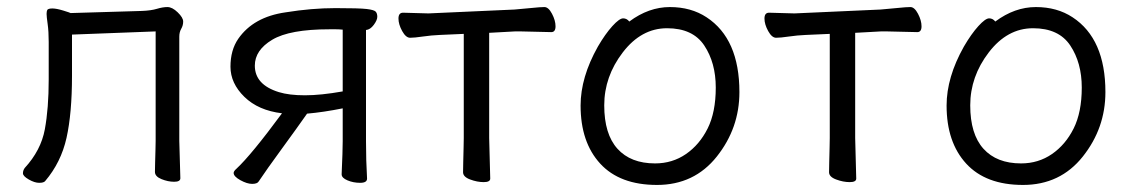

<svg xmlns="http://www.w3.org/2000/svg" viewBox="-20 -506 3208 544"><path d="M488 -107 491 -1Q491 9 473.5 9Q456 9 437.5 1.5Q419 -6 419 -19Q419 -27 419.5 -45Q420 -63 420.5 -81Q421 -99 421 -107V-417L184 -408V-291Q184 -185 168.5 -115.5Q153 -46 108 7Q104 12 91 12Q78 12 61.5 2.5Q45 -7 45 -15Q45 -23 50 -30Q96 -80 107 -139.5Q118 -199 118 -281V-387Q118 -417 115 -438Q112 -459 112 -466.5Q112 -474 114 -478Q117 -482 128.5 -482Q140 -482 159.5 -476Q179 -470 180 -469L382 -475Q408 -476 424.5 -481Q441 -486 454.5 -486Q468 -486 483.5 -471Q499 -456 499 -445Q499 -434 493.5 -424.5Q488 -415 488 -402Z M770 -245Q799 -236 844 -236Q889 -236 951 -247V-422Q941 -423 932 -423H913Q801 -423 751.5 -393.5Q702 -364 702 -320Q702 -266 770 -245ZM1020 0Q1020 12 1000.5 12Q981 12 964.5 5Q948 -2 948 -12V-13Q951 -79 951 -106V-199Q896 -188 850 -184Q822 -144 778.5 -84.5Q735 -25 713 8Q709 15 694.5 15Q680 15 661 4.5Q642 -6 642 -16Q642 -21 650 -28Q692 -67 779 -185Q712 -193 672.5 -231.5Q633 -270 633 -317Q633 -364 655 -396Q698 -458 789 -471Q863 -483 930.5 -483Q998 -483 1019 -480.5Q1040 -478 1044.5 -473Q1049 -468 1049 -458.5Q1049 -449 1039 -435.5Q1029 -422 1017 -421V-106Q1017 -51 1020 0Z M1366 -115 1369 0Q1369 10 1350.5 10Q1332 10 1312 2.5Q1292 -5 1292 -18Q1292 -26 1292.5 -46.5Q1293 -67 1293.5 -87.5Q1294 -108 1294 -115V-410L1226 -407Q1202 -406 1178 -402.5Q1154 -399 1142 -399Q1130 -399 1119.5 -418Q1109 -437 1109 -453.5Q1109 -470 1122 -470L1194 -468L1438 -479Q1463 -481 1487 -483.5Q1511 -486 1522.5 -486Q1534 -486 1544 -467Q1554 -448 1554 -431.5Q1554 -415 1542 -415L1456 -417H1439L1366 -413Z M1836 -43Q1885 -43 1923.5 -69.5Q1962 -96 1985 -142Q2008 -188 2008 -258Q2008 -328 1975.5 -377Q1943 -426 1870 -426Q1797 -426 1744.5 -357.5Q1692 -289 1692 -207.5Q1692 -126 1729.5 -84.5Q1767 -43 1836 -43ZM1763 -445Q1818 -486 1878 -486Q1938 -486 1982 -457Q2075 -396 2075 -245Q2075 -143 2011 -62.5Q1947 18 1841.5 18Q1736 18 1680.5 -42.5Q1625 -103 1625 -207Q1625 -287 1674 -374Q1695 -410 1715 -432Q1735 -454 1745.5 -454Q1756 -454 1763 -445Z M2403 -115 2406 0Q2406 10 2387.5 10Q2369 10 2349 2.5Q2329 -5 2329 -18Q2329 -26 2329.5 -46.5Q2330 -67 2330.5 -87.5Q2331 -108 2331 -115V-410L2263 -407Q2239 -406 2215 -402.5Q2191 -399 2179 -399Q2167 -399 2156.5 -418Q2146 -437 2146 -453.5Q2146 -470 2159 -470L2231 -468L2475 -479Q2500 -481 2524 -483.5Q2548 -486 2559.5 -486Q2571 -486 2581 -467Q2591 -448 2591 -431.5Q2591 -415 2579 -415L2493 -417H2476L2403 -413Z M2873 -43Q2922 -43 2960.5 -69.5Q2999 -96 3022 -142Q3045 -188 3045 -258Q3045 -328 3012.5 -377Q2980 -426 2907 -426Q2834 -426 2781.5 -357.5Q2729 -289 2729 -207.5Q2729 -126 2766.5 -84.5Q2804 -43 2873 -43ZM2800 -445Q2855 -486 2915 -486Q2975 -486 3019 -457Q3112 -396 3112 -245Q3112 -143 3048 -62.5Q2984 18 2878.5 18Q2773 18 2717.5 -42.5Q2662 -103 2662 -207Q2662 -287 2711 -374Q2732 -410 2752 -432Q2772 -454 2782.5 -454Q2793 -454 2800 -445Z"/></svg>

Font: ToneOZ-Pinyin-WenKai-Regular
Style: Regular
Weight: 400
Designer: Fontworks Inc.
Foundry: ToneOZ
Version: Version 0.240331